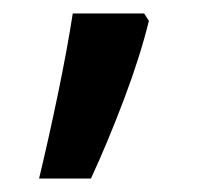

<svg xmlns="http://www.w3.org/2000/svg" viewBox="-20 -136 313 285"><path d="M201 -105Q188 -52 164 11.5Q140 75 115 129H38Q52 71 66 3.5Q80 -64 88 -116H194Z"/></svg>

Font: Noto Sans Ol Chiki Medium
Style: Regular
Weight: 500
Designer: Monotype Design Team, Lewis McGuffie
Foundry: Monotype Imaging Inc.
Version: Version 2.003; ttfautohint (v1.8.4.7-5d5b)